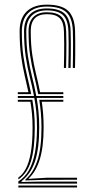

<svg xmlns="http://www.w3.org/2000/svg" viewBox="-20 -826 418 846"><path d="M60.8 -17V-26.8Q89 -43.8 107.1 -75.5Q125.2 -107.2 134.1 -154.2Q143 -201.2 143 -264.5Q143 -302.8 139.8 -334.6Q136.5 -366.5 131.2 -394.5H58.5V-403H129.8Q121.5 -446.5 111.1 -487.2Q100.8 -528 93.4 -576Q86 -624 86 -689Q86.2 -737 112.1 -762.9Q138 -788.8 186.2 -788.8Q241 -788.8 265.2 -765.5Q289.5 -742.2 291.2 -688.5Q292.2 -661.2 292.2 -634.9Q292.2 -608.5 291.9 -581.8Q291.5 -555 291 -526.8H281.2Q281.8 -555 282.1 -581.8Q282.5 -608.5 282.5 -634.8Q282.5 -661 281.5 -688Q280 -737.8 257.9 -759Q235.8 -780.2 186.2 -780.2Q142.8 -780.2 119.4 -756.6Q96 -733 95.8 -689Q95.8 -624.2 103.4 -576.6Q111 -529 121.2 -488.2Q131.5 -447.5 140 -403H259V-394.5H141.5Q146.5 -366.5 149.6 -334.6Q152.8 -302.8 152.8 -264.5Q152.8 -171.8 134.6 -116.4Q116.5 -61 74.8 -27.5V-24.2L156.2 -25.8H319.5V-17ZM58.5 -411.2V-419.8H105.2Q97.2 -457.8 88.1 -496.1Q79 -534.5 72.8 -580.8Q66.5 -627 66.5 -689Q66.5 -745.2 97.6 -775.4Q128.8 -805.5 186.2 -805.5Q251.2 -805.5 280.1 -778.4Q309 -751.2 310.8 -689Q311.5 -661.8 311.6 -635.2Q311.8 -608.8 311.4 -581.9Q311 -555 310.5 -526.8H300.8Q301.2 -555 301.6 -581.9Q302 -608.8 301.9 -635.2Q301.8 -661.8 301 -688.8Q299.2 -746.8 272.6 -771.9Q246 -797 186.2 -797Q133.2 -797 104.9 -769.1Q76.5 -741.2 76.2 -689Q76.2 -625.2 83.1 -578Q90 -530.8 99.6 -491.2Q109.2 -451.8 117.5 -411.2ZM148.2 -411.2Q140 -454.5 130 -494.6Q120 -534.8 112.9 -581Q105.8 -627.2 105.8 -689Q105.8 -729 126.6 -750.5Q147.5 -772 186.2 -772Q230.8 -772 250.5 -752.5Q270.2 -733 271.5 -687.8Q272.5 -661 272.5 -634.6Q272.5 -608.2 272.2 -581.6Q272 -555 271.2 -526.8H261.5Q262.2 -555 262.5 -581.6Q262.8 -608.2 262.8 -634.5Q262.8 -660.8 261.8 -687.5Q260.8 -728.2 243.1 -745.9Q225.5 -763.5 186.2 -763.5Q115.5 -763.5 115.5 -689Q115.5 -629.8 122.2 -584.9Q129 -540 138.6 -500.9Q148.2 -461.8 156.5 -419.8H259V-411.2ZM60.8 -35.2V-43.5Q80 -56.8 94 -83.1Q108 -109.5 115.8 -153.8Q123.5 -198 123.5 -264.5Q123.5 -297.2 120.9 -325Q118.2 -352.8 114 -377.8H58.5V-386.2H122.5Q127.2 -359.5 130.2 -329.8Q133.2 -300 133.2 -264.5Q133.2 -171.8 116.8 -116.9Q100.2 -62 60.8 -35.2ZM92.2 -31V-35.5Q124.8 -61.8 143.8 -116Q162.8 -170.2 162.8 -264.5Q162.8 -300 160 -329.9Q157.2 -359.8 153 -386.2H259V-377.8H164Q167.8 -353.2 170 -325.2Q172.2 -297.2 172.2 -264.8Q172.2 -178 155.1 -123.2Q138 -68.5 106.5 -40.2V-38L184.8 -42.8H319.5V-34.2L170.8 -33.5ZM60.8 0V-8.5H319.5V0Z"/></svg>

Font: Big Shoulders Inline Text ExtraLight
Style: Regular
Weight: 250
Version: Version 2.002